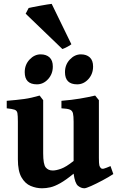

<svg xmlns="http://www.w3.org/2000/svg" viewBox="-20 -967 614 1001"><path d="M570.8 -59.6Q546.9 -43.9 514.4 -26.6Q481.9 -9.3 455.1 2.7Q428.2 14.6 419.9 14.6Q402.8 14.6 386.7 1.7Q370.6 -11.2 363.8 -61.5Q323.2 -28.3 294.2 -12Q265.1 4.4 242.7 9.5Q220.2 14.6 199.2 14.6Q168.9 14.6 139.9 2.4Q110.8 -9.8 92 -42.5Q73.2 -75.2 73.2 -136.2V-332.5Q73.2 -363.8 70.8 -377.2Q68.4 -390.6 56.2 -395Q43.9 -399.4 15.1 -402.3V-441.4Q68.8 -445.8 106.2 -450.9Q143.6 -456.1 186.5 -468.8L205.1 -444.8V-168Q205.1 -110.4 218.3 -94.2Q231.4 -78.1 255.4 -78.1Q272.5 -78.1 298.6 -87.4Q324.7 -96.7 363.8 -127.9V-332.5Q363.8 -361.8 360.4 -376.2Q356.9 -390.6 343.8 -395.8Q330.6 -400.9 300.3 -402.3V-441.4Q354 -445.8 396.2 -452.9Q438.5 -460 476.1 -468.8L495.6 -444.8V-143.6Q495.6 -113.8 498 -104.5Q500.5 -95.2 506.8 -89.8Q512.2 -85.4 521.7 -87.9Q531.2 -90.3 556.2 -101.1ZM255.4 -620.1Q255.4 -581.5 230.7 -554.4Q206.1 -527.3 172.4 -527.3Q108.9 -527.3 108.9 -590.8Q108.9 -629.9 134.3 -656.7Q159.7 -683.6 191.9 -683.6Q221.2 -683.6 238.3 -667.7Q255.4 -651.9 255.4 -620.1ZM465.3 -620.1Q465.3 -581.5 440.7 -554.4Q416 -527.3 382.3 -527.3Q318.8 -527.3 318.8 -590.8Q318.8 -629.9 344.2 -656.7Q369.6 -683.6 401.9 -683.6Q431.2 -683.6 448.2 -667.7Q465.3 -651.9 465.3 -620.1ZM352.1 -736.3Q345.7 -730.5 329.6 -722.2Q313.5 -713.9 305.2 -711.4L113.8 -895.5L129.4 -925.3Q134.3 -926.8 150.9 -929.9Q167.5 -933.1 188.2 -937Q209 -940.9 226.3 -943.6Q243.7 -946.3 249.5 -946.8Z"/></svg>

Font: Gentium Book Plus
Style: Bold
Weight: 700
Designer: Victor Gaultney, Annie Olsen, Iska Routamaa, Becca Hirsbrunner
Foundry: SIL International
Version: Version 6.101